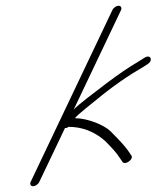

<svg xmlns="http://www.w3.org/2000/svg" viewBox="-20 -708 543 666"><path d="M369.8 -673 86.3 -77C82.8 -69 86.6 -62 94.6 -62C102.6 -62 112.8 -69 116.3 -77L205.5 -264H209.5C211.5 -264 213.8 -265 217.7 -268C264.7 -268 306.7 -252 343.6 -220C368.7 -195 385.6 -176 393.5 -163L405.2 -146C414.4 -134 445.3 -156 435.4 -169L423.8 -186C414.2 -200 394.2 -222 363 -253C341.6 -274 284.2 -298 240.2 -298C244.1 -307 308.9 -357 315.8 -363C370 -408 425 -446 478.8 -477L491.3 -485C512.5 -498 502.7 -521 481.6 -508L469.1 -500C460.5 -495 448 -487 431.8 -477C405.8 -461 351.1 -421 328.4 -403C308.7 -388 253.7 -347 235.7 -328L399.8 -673C403.3 -681 399.5 -688 391.5 -688C383.5 -688 373.3 -681 369.8 -673Z"/></svg>

Font: MewTooHand
Style: UltIta
Weight: 400
Designer: Mew Too, Robert Jablonski
Version: Version 0.77